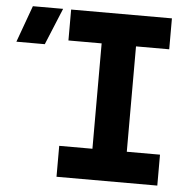

<svg xmlns="http://www.w3.org/2000/svg" viewBox="-197 -783 849 835"><g transform="rotate(5 227.5 -365.0)"><path d="M-145 -570 -87 -730H45L-21 -570ZM80 0V-135H225V-595H80V-730H520V-595H375V-135H520V0Z"/></g></svg>

Font: NKDuy Mono ExtraBold
Style: Regular
Weight: 800
Monospace: yes
Designer: NKDuy
Foundry: NKDuy
Version: Version 2.251; ttfautohint (v1.8.4.7-5d5b)